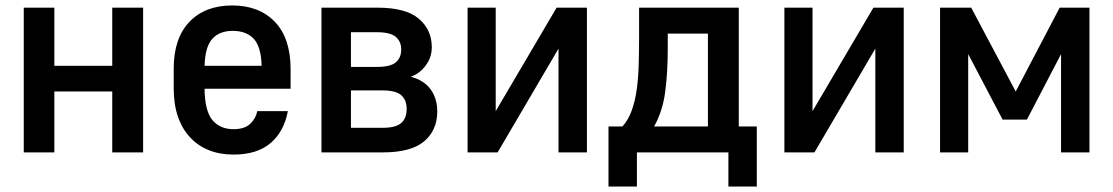

<svg xmlns="http://www.w3.org/2000/svg" viewBox="-20 -558 4075 703"><path d="M67 -530H179V-317H391V-530H504V0H391V-223H179V0H67Z M835 8Q785 8 745 -8Q705 -24 676 -55Q647 -86 631.5 -131Q616 -176 616 -235V-306Q616 -418 673.5 -478Q731 -538 830 -538Q929 -538 986.5 -478Q1044 -418 1044 -304V-233H729Q730 -151 758 -118Q786 -85 835 -85Q876 -85 896.5 -105Q917 -125 922 -151H1034Q1020 -76 970.5 -34Q921 8 835 8ZM832 -445Q784 -445 757.5 -416Q731 -387 729 -317H938Q936 -387 909 -416Q882 -445 832 -445Z M1157 -530H1361Q1466 -530 1513.5 -489.5Q1561 -449 1561 -385Q1561 -348 1538.5 -318Q1516 -288 1484 -277Q1533 -264 1557 -230.5Q1581 -197 1581 -150Q1581 -81 1533 -40.5Q1485 0 1381 0H1157ZM1381 -90Q1429 -90 1449 -107.5Q1469 -125 1469 -159Q1469 -192 1449 -209.5Q1429 -227 1381 -227H1265V-90ZM1361 -313Q1409 -313 1429 -329.5Q1449 -346 1449 -377Q1449 -406 1429 -423Q1409 -440 1361 -440H1265V-313Z M1692 -530H1795V-151L2018 -530H2129V0H2025V-380L1802 0H1692Z M2208 -95H2259Q2280 -118 2292.5 -152Q2305 -186 2311 -228Q2317 -270 2318.5 -319Q2320 -368 2320 -421V-530H2685V-95H2751V125H2647V0H2312V125H2208ZM2572 -95V-435H2425V-383Q2425 -292 2415.5 -221Q2406 -150 2375 -95Z M2852 -530H2955V-151L3178 -530H3289V0H3185V-380L2962 0H2852Z M3422 -530H3536L3699 -223L3860 -530H3969V0H3865V-360L3740 -120H3651L3525 -360V0H3422Z"/></svg>

Font: Golos UI Medium
Style: Regular
Weight: 500
Designer: A.Korolkova, Vitaly Kuzmin
Foundry: ParaType Ltd
Version: Version 2.000